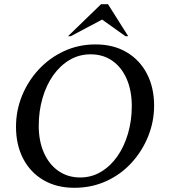

<svg xmlns="http://www.w3.org/2000/svg" viewBox="-20 -882 808 912"><path d="M333 10Q249 10 186.5 -26.5Q124 -63 90 -128.5Q56 -194 56 -280Q56 -357 84.5 -427Q113 -497 164 -552Q215 -607 284 -639Q353 -671 434 -671Q519 -671 581.5 -634Q644 -597 678 -531.5Q712 -466 712 -380Q712 -305 684 -235Q656 -165 605.5 -109.5Q555 -54 485.5 -22Q416 10 333 10ZM361 -39Q415 -39 460 -66Q505 -93 537.5 -139.5Q570 -186 588 -247.5Q606 -309 606 -378Q606 -451 582 -506.5Q558 -562 514 -593Q470 -624 410 -624Q356 -624 311 -597.5Q266 -571 233 -524.5Q200 -478 182 -416Q164 -354 164 -284Q164 -212 188.5 -156.5Q213 -101 257.5 -70Q302 -39 361 -39ZM303 -710 460 -862H493L589 -710H576L465 -789L316 -710Z"/></svg>

Font: Spectral SC Medium
Style: Italic
Weight: 500
Italic angle: -10°
Designer: Jean-Baptiste Levee
Foundry: Production Type
Version: Version 2.001